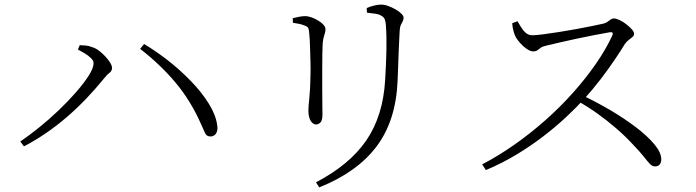

<svg xmlns="http://www.w3.org/2000/svg" viewBox="-20 -760 3020 833"><path d="M68 -146Q105 -171 148.5 -206Q192 -241 233.5 -280.5Q275 -320 309.5 -359.5Q344 -399 365 -432Q386 -465 386 -486Q386 -497 374 -508.5Q362 -520 346 -529.5Q330 -539 318 -545L326 -564Q337 -564 352 -562.5Q367 -561 381 -555Q395 -551 409.5 -540Q424 -529 437 -515Q450 -501 458 -488Q466 -475 466 -465Q466 -452 454.5 -443.5Q443 -435 430 -418Q395 -375 355 -333Q315 -291 271 -253Q227 -215 179.5 -182.5Q132 -150 84 -125ZM893 -168Q877 -168 870.5 -181Q864 -194 852 -222Q808 -322 742.5 -400.5Q677 -479 588 -548L605 -569Q656 -539 709 -497.5Q762 -456 808.5 -408Q855 -360 885.5 -311Q916 -262 922 -219Q925 -202 921.5 -190.5Q918 -179 910.5 -173.5Q903 -168 893 -168Z M1351 31Q1498 -46 1570 -152Q1642 -258 1651 -413Q1653 -448 1654.5 -480.5Q1656 -513 1656.5 -542Q1657 -571 1656.5 -599Q1656 -627 1654 -653Q1653 -665 1649.5 -675.5Q1646 -686 1632 -693Q1625 -698 1608.5 -700.5Q1592 -703 1572 -705L1571 -725Q1586 -732 1603.5 -736Q1621 -740 1633 -740Q1648 -740 1664.5 -734Q1681 -728 1696.5 -719Q1712 -710 1721.5 -700.5Q1731 -691 1731 -684Q1731 -674 1727 -667Q1723 -660 1719 -651.5Q1715 -643 1714 -626Q1713 -605 1711.5 -576.5Q1710 -548 1709 -518.5Q1708 -489 1707 -461Q1706 -433 1705 -410Q1698 -237 1614 -125Q1530 -13 1365 53ZM1352 -220Q1342 -220 1334 -228Q1326 -236 1322 -249.5Q1318 -263 1318 -279Q1318 -299 1322 -334Q1326 -369 1327 -432Q1328 -456 1327 -491Q1326 -526 1325 -559.5Q1324 -593 1322 -610Q1321 -629 1318 -637Q1315 -645 1302 -649Q1290 -654 1278 -656.5Q1266 -659 1251 -661L1250 -681Q1265 -685 1279 -687.5Q1293 -690 1303 -690Q1317 -690 1332 -684.5Q1347 -679 1361 -670.5Q1375 -662 1383.5 -652.5Q1392 -643 1392 -634Q1392 -625 1390 -617.5Q1388 -610 1385 -600.5Q1382 -591 1380 -572Q1379 -559 1378.5 -527.5Q1378 -496 1378 -455.5Q1378 -415 1378 -375Q1378 -335 1378.5 -305Q1379 -275 1379 -264Q1379 -238 1370.5 -229Q1362 -220 1352 -220Z M2072 -47Q2143 -84 2212 -132.5Q2281 -181 2345 -237.5Q2409 -294 2464.5 -356Q2520 -418 2564.5 -482Q2609 -546 2637 -607Q2643 -623 2625 -620Q2596 -615 2557.5 -607.5Q2519 -600 2479 -591.5Q2439 -583 2405 -575Q2371 -567 2350 -562Q2335 -559 2326.5 -553Q2318 -547 2311.5 -542Q2305 -537 2293 -537Q2281 -537 2265 -548Q2249 -559 2236 -574Q2223 -589 2217 -600Q2213 -608 2208.5 -623Q2204 -638 2202 -659L2225 -668Q2232 -657 2240.5 -642.5Q2249 -628 2261 -617.5Q2273 -607 2289 -607Q2305 -607 2335.5 -611Q2366 -615 2404.5 -621Q2443 -627 2481 -634Q2519 -641 2551 -647.5Q2583 -654 2600 -658Q2610 -661 2617 -666.5Q2624 -672 2630.5 -676Q2637 -680 2644 -680Q2653 -680 2668 -673Q2683 -666 2697 -655Q2711 -644 2721 -633Q2731 -622 2731 -614Q2731 -605 2723.5 -599Q2716 -593 2707 -586Q2698 -579 2691 -569Q2674 -541 2647 -501Q2620 -461 2586 -416.5Q2552 -372 2513 -329Q2478 -291 2434 -250Q2390 -209 2336.5 -168Q2283 -127 2221 -89.5Q2159 -52 2088 -22ZM2822 -38Q2810 -38 2799.5 -49Q2789 -60 2773 -80.5Q2757 -101 2728 -131Q2691 -171 2652.5 -204Q2614 -237 2573 -266.5Q2532 -296 2484 -323L2505 -347Q2567 -318 2628 -282Q2689 -246 2739 -208Q2789 -170 2819 -134Q2849 -98 2849 -68Q2849 -56 2842.5 -47Q2836 -38 2822 -38Z"/></svg>

Font: Noto Serif JP ExtraLight Light
Style: Regular
Weight: 300
Version: Version 2.003-H1;hotconv 1.1.1;makeotfexe 2.6.0